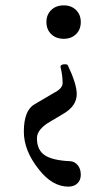

<svg xmlns="http://www.w3.org/2000/svg" viewBox="-20 -444 376 723"><path d="M220.2 -297.9Q190.9 -297.9 172.9 -315.4Q154.8 -333 154.8 -360.8Q154.8 -388.7 172.9 -406.2Q190.9 -423.8 220.2 -423.8Q248.5 -423.8 266.4 -406.2Q284.2 -388.7 284.2 -360.8Q284.2 -333 266.4 -315.4Q248.5 -297.9 220.2 -297.9ZM237.8 258.8Q177.2 258.8 127 194.8Q69.8 124 69.8 51.8Q69.8 -28.8 110.8 -51.8L183.1 -94.2Q215.8 -110.8 215.8 -130.9Q215.8 -160.2 208 -190.9Q206.5 -202.1 225.1 -202.1Q231.9 -202.1 234.9 -199.2Q269 -127.9 269 -89.8Q269 -44.4 217.8 -15.1L171.9 12.2Q119.1 42 119.1 76.2Q119.1 121.1 148.7 140.6Q178.2 160.2 245.1 163.1Q261.2 164.1 272.7 178Q284.2 191.9 284.2 213.9Q284.2 234.9 271.2 246.8Q258.3 258.8 237.8 258.8Z"/></svg>

Font: Junicode SmCond Medium
Style: Regular
Weight: 500
Width: 4
Designer: Peter S. Baker
Version: Version 2.206